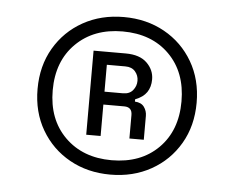

<svg xmlns="http://www.w3.org/2000/svg" viewBox="-39 -758 615 505"><g transform="rotate(5 268.5 -506.0)"><path d="M59 -506Q59 -567 86.5 -614Q114 -661 161.5 -687.5Q209 -714 269 -714Q329 -714 376.5 -687.5Q424 -661 451.5 -614Q479 -567 479 -506Q479 -445 451.5 -398Q424 -351 376.5 -324.5Q329 -298 269 -298Q209 -298 161.5 -324.5Q114 -351 86.5 -398Q59 -445 59 -506ZM439 -506Q439 -583 392.5 -629.5Q346 -676 269 -676Q193 -676 146 -629.5Q99 -583 99 -506Q99 -429 146 -382.5Q193 -336 269 -336Q346 -336 392.5 -382.5Q439 -429 439 -506ZM197 -397V-619H282Q319 -619 338 -600.5Q357 -582 357 -557Q357 -537 347.5 -523Q338 -509 317 -501V-495Q334 -494 341.5 -483.5Q349 -473 349 -460V-397H311V-459Q311 -480 290 -480H235V-397ZM235 -514H284Q301 -514 310 -525Q319 -536 319 -550Q319 -564 310 -574.5Q301 -585 284 -585H235Z"/></g></svg>

Font: Space 7353
Style: Regular
Weight: 400
Designer: Christine Claussen + Ruben Lyon  (Space 7353)
Version: Version 1.000;FEAKit 1.0